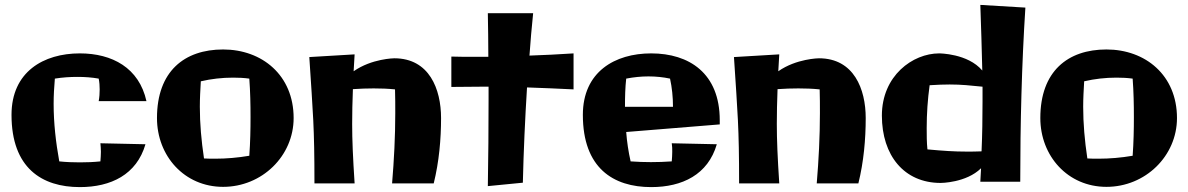

<svg xmlns="http://www.w3.org/2000/svg" viewBox="-20 -737 4850 784"><path d="M578 -324C548 -460 438 -519 306 -519C158 -519 27 -444 27 -268C27 -51 151 27 306 27C433 27 538 -24 574 -148L390 -152C391 -141 392 -129 392 -117C392 -105 391 -92 390 -78C361 -75 334 -74 306 -74C278 -74 251 -75 222 -78C208 -156 199 -234 199 -313C199 -347 201 -381 204 -416C235 -421 266 -423 296 -423C326 -423 355 -421 383 -416C386 -401 387 -387 387 -372C387 -356 386 -340 383 -324Z M998 -101C951 -93 904 -89 859 -89C843 -89 828 -89 813 -90C802 -164 796 -232 796 -301C796 -335 798 -370 800 -405C843 -415 887 -420 932 -420C954 -420 976 -419 998 -416C1002 -362 1003 -311 1003 -259C1003 -208 1002 -156 998 -101ZM1179 -255C1179 -430 1050 -535 891 -535C733 -535 621 -446 621 -255C621 -100 733 26 891 26C1050 26 1179 -100 1179 -255Z M1781 -255C1781 -373 1733 -499 1590 -499C1590 -499 1498 -498 1424 -446L1428 -515L1243 -504C1258 -271 1264 -222 1264 12H1428C1421 -96 1418 -165 1418 -231C1418 -276 1419 -320 1421 -373C1450 -375 1479 -376 1506 -376C1535 -376 1564 -375 1593 -372C1594 -340 1594 -307 1594 -275C1594 -179 1589 -84 1581 12H1751C1773 -77 1781 -169 1781 -255Z M2322 -519C2261 -515 2202 -512 2142 -510C2146 -567 2151 -625 2157 -683H1972C1973 -624 1974 -565 1974 -505H1875C1857 -505 1840 -506 1823 -506V-382C1862 -382 1901 -383 1940 -383H1975V-331C1975 -214 1974 -96 1972 23L2115 9C2118 -121 2124 -251 2132 -380C2195 -378 2259 -375 2322 -372Z M2919 -246C2919 -438 2794 -519 2639 -519C2491 -519 2360 -444 2360 -268C2360 -51 2484 27 2639 27C2766 27 2871 -24 2907 -148L2723 -152C2725 -140 2725 -129 2725 -117C2725 -104 2724 -91 2723 -78C2694 -76 2667 -75 2638 -75C2611 -75 2584 -76 2555 -78C2546 -118 2540 -158 2537 -198L2919 -229ZM2532 -301C2532 -343 2533 -380 2537 -416C2568 -422 2598 -425 2628 -425C2658 -425 2688 -422 2716 -416C2724 -379 2728 -341 2728 -301H2532Z M3515 -255C3515 -373 3467 -499 3324 -499C3324 -499 3232 -498 3158 -446L3162 -515L2977 -504C2992 -271 2998 -222 2998 12H3162C3155 -96 3152 -165 3152 -231C3152 -276 3153 -320 3155 -373C3184 -375 3213 -376 3240 -376C3269 -376 3298 -375 3327 -372C3328 -340 3328 -307 3328 -275C3328 -179 3323 -84 3315 12H3485C3507 -77 3515 -169 3515 -255Z M3983 -717C3986 -629 3989 -539 3991 -449C3932 -519 3815 -519 3815 -519C3707 -519 3581 -428 3581 -265C3581 -102 3672 10 3821 10C3821 10 3925 10 3986 -50L3983 5H4146C4146 -230 4152 -474 4167 -706ZM3927 -118C3876 -118 3832 -121 3767 -127C3764 -156 3764 -185 3764 -214C3764 -273 3768 -331 3776 -389C3808 -391 3834 -392 3858 -392C3905 -392 3943 -388 3992 -383V-323C3992 -255 3991 -186 3988 -119C3966 -118 3945 -118 3927 -118Z M4605 -101C4558 -93 4511 -89 4466 -89C4450 -89 4435 -89 4420 -90C4409 -164 4403 -232 4403 -301C4403 -335 4405 -370 4407 -405C4450 -415 4494 -420 4539 -420C4561 -420 4583 -419 4605 -416C4609 -362 4610 -311 4610 -259C4610 -208 4609 -156 4605 -101ZM4786 -255C4786 -430 4657 -535 4498 -535C4340 -535 4228 -446 4228 -255C4228 -100 4340 26 4498 26C4657 26 4786 -100 4786 -255Z"/></svg>

Font: Galindo
Style: Regular
Weight: 400
Designer: Astigmatic (AOETI)
Foundry: Astigmatic (AOETI)
Version: Version 1.000